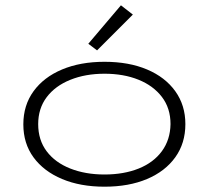

<svg xmlns="http://www.w3.org/2000/svg" viewBox="-20 -696 790 724"><path d="M374 8Q283 8 214 -21Q145 -50 106.5 -102.5Q68 -155 68 -227Q68 -299 106.5 -352Q145 -405 214 -434Q283 -463 374 -463Q466 -463 534.5 -434Q603 -405 641 -352Q679 -299 679 -228Q679 -156 641 -103Q603 -50 534.5 -21Q466 8 374 8ZM374 -38Q447 -38 503 -60.5Q559 -83 590.5 -126Q622 -169 623 -228Q623 -288 590.5 -330.5Q558 -373 502 -395.5Q446 -418 374 -418Q302 -418 245 -395Q188 -372 156 -329.5Q124 -287 124 -228Q124 -168 156 -125.5Q188 -83 245 -60.5Q302 -38 374 -38ZM346 -506 313 -531 436 -676 481 -641Z"/></svg>

Font: Inconsolata ExtraExpanded Light
Style: Regular
Weight: 300
Width: 8
Monospace: yes
Designer: Raph Levien, Cyreal, Brenton Simpson
Foundry: Raph Levien, Cyreal, Google
Version: Version 3.001; ttfautohint (v1.8.2.53-6de2)